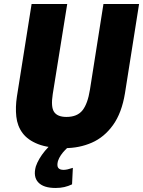

<svg xmlns="http://www.w3.org/2000/svg" viewBox="-20 -725 711 954"><path d="M302 11Q220 11 169 -9Q118 -29 92 -64Q66 -99 61 -146Q56 -193 64 -245L137 -705H314L242 -257Q232 -193 249 -168.5Q266 -144 310 -144Q364 -144 390 -177Q416 -210 427 -280L494 -705H671L601 -262Q585 -164 541.5 -103.5Q498 -43 436 -16Q374 11 302 11ZM256 209Q196 209 170 181Q144 153 158 102Q171 64 203.5 24.5Q236 -15 285 -45L324 0Q315 9 303.5 20.5Q292 32 282.5 46Q273 60 268 75Q262 98 269 108.5Q276 119 296 119Q305 119 316 116.5Q327 114 342 109L338 191Q319 200 299.5 204.5Q280 209 256 209Z"/></svg>

Font: Nunito Sans 7pt Condensed Black
Style: Italic
Weight: 900
Width: 3
Italic angle: -9°
Designer: Vernon Adams
Foundry: Vernon Adams
Version: Version 3.101;gftools[0.9.27]